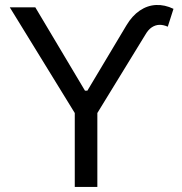

<svg xmlns="http://www.w3.org/2000/svg" viewBox="-20 -736 715 756"><path d="M310.5 -378.9H327.1V-362.3H310.5ZM119.1 -707 319.3 -371.1 477.5 -635.7Q500 -673.8 530.3 -694.3Q560.5 -714.8 594.7 -716.3Q628.9 -717.8 663.1 -701.2L640.6 -630.9Q623 -638.7 607.4 -638.2Q591.8 -637.7 577.6 -628.4Q563.5 -619.1 551.8 -598.6L363.3 -291V0H274.4V-291L18.6 -707Z"/></svg>

Font: Pretendard JP Variable
Style: Regular
Weight: 400
Designer: Base glyphs from Inter by Rasmus Andersson; Hangul glyphs from Noto Sans CJK(Source Han Sans) by Jang Soo-young and Kang
Foundry: Kil Hyung-jin
Version: Version 1.307;Glyphs 3.2 (3192)